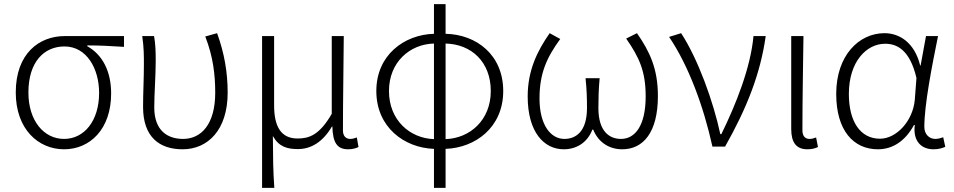

<svg xmlns="http://www.w3.org/2000/svg" viewBox="-20 -707 4599 926"><path d="M289 13C414 13 516 -84 516 -256C516 -365 473 -444 401 -484V-488C462 -488 516 -485 578 -481V-533H292C169 -533 56 -449 56 -261C56 -85 164 13 289 13ZM289 -37C192 -37 117 -124 117 -261C117 -409 193 -483 291 -483C398 -483 458 -376 458 -259C458 -124 386 -37 289 -37Z M861 13C982 13 1078 -80 1078 -260C1078 -358 1062 -451 1027 -547L970 -531C1008 -433 1018 -347 1018 -260C1018 -107 950 -37 863 -37C790 -37 724 -75 724 -189C724 -252 731 -345 731 -412C731 -458 730 -495 723 -533H666C674 -479 674 -438 674 -395C674 -327 670 -259 670 -191C670 -46 749 13 861 13Z M1244 199H1303C1297 111 1297 66 1296 -51C1325 1 1365 12 1417 12C1480 12 1537 -22 1581 -97H1583C1585 -20 1605 13 1659 13C1681 13 1697 8 1709 2L1701 -44C1687 -39 1679 -37 1669 -37C1649 -37 1634 -50 1634 -78C1634 -225 1637 -379 1638 -533H1580V-158C1520 -54 1469 -39 1415 -39C1335 -39 1302 -97 1302 -199V-533H1244Z M2129 -497C2254 -494 2347 -408 2347 -268C2347 -127 2246 -40 2129 -36ZM2073 -36C1956 -40 1856 -128 1856 -268C1856 -407 1956 -494 2073 -497ZM2129 -687H2073V-544C1930 -540 1795 -442 1795 -268C1795 -93 1930 6 2073 11V199H2129V11C2272 6 2407 -92 2407 -268C2407 -443 2277 -541 2129 -544Z M2699 13C2758 13 2812 -17 2837 -82H2841C2867 -17 2922 13 2981 13C3082 13 3153 -68 3153 -244C3153 -375 3114 -458 3052 -547L3000 -521C3064 -429 3094 -362 3094 -242C3094 -101 3043 -37 2975 -37C2921 -37 2866 -71 2866 -186C2866 -228 2867 -275 2872 -330H2804C2810 -275 2811 -228 2811 -186C2811 -72 2757 -37 2702 -37C2636 -37 2582 -104 2582 -232C2582 -355 2618 -431 2682 -519L2631 -547C2571 -461 2525 -367 2525 -242C2525 -69 2604 13 2699 13Z M3416 0H3477C3581 -184 3647 -349 3673 -533H3614C3600 -380 3530 -205 3459 -60H3454C3420 -219 3346 -423 3265 -547L3207 -529C3301 -390 3373 -195 3416 0Z M3874 13C3897 13 3913 8 3925 2L3916 -44C3903 -39 3894 -37 3884 -37C3864 -37 3850 -50 3850 -78C3850 -225 3853 -379 3855 -533H3796V-85C3796 -19 3821 13 3874 13Z M4214 13C4286 13 4346 -27 4388 -104H4392C4382 -26 4424 13 4482 13C4508 13 4526 7 4539 1L4529 -45C4518 -41 4504 -37 4491 -37C4462 -37 4438 -59 4438 -95C4438 -201 4474 -385 4504 -533H4446L4420 -391H4418C4390 -505 4315 -547 4246 -547C4123 -547 4013 -440 4013 -254C4013 -78 4096 13 4214 13ZM4224 -38C4129 -38 4074 -121 4074 -254C4074 -410 4159 -496 4249 -496C4301 -496 4367 -472 4400 -331L4392 -226C4383 -124 4304 -38 4224 -38Z"/></svg>

Font: Noto Sans Japanese Light
Style: Regular
Weight: 300
Designer: Ryoko NISHIZUKA (kana & ideographs); Paul D. Hunt (Latin, Greek & Cyrillic); Wenlong ZHANG (bopomofo); Sandoll Communica
Foundry: Adobe Systems Incorporated
Version: Version 1.000;PS 1;hotconv 1.0.78;makeotf.lib2.5.61930